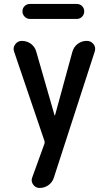

<svg xmlns="http://www.w3.org/2000/svg" viewBox="-20 -725 540 965"><path d="M203.1 -17.6 50.8 -465.8Q43.9 -485.4 56.6 -502.4Q69.3 -519.5 89.8 -519.5Q115.2 -519.5 135.3 -504.9Q155.3 -490.2 162.1 -465.8L253.9 -146.5Q253.9 -145.5 255.9 -144.5Q256.8 -144.5 256.8 -146.5L343.8 -464.8Q350.6 -489.3 370.6 -504.4Q390.6 -519.5 415 -519.5H416Q437.5 -519.5 450.2 -502.9Q462.9 -486.3 456.1 -465.8L251 167Q244.1 190.4 224.1 205.1Q204.1 219.7 178.7 219.7Q159.2 219.7 147 203.1Q134.8 186.5 141.6 168L203.1 -2Q206.1 -9.8 203.1 -17.6ZM129.9 -705.1H366.2Q381.8 -705.1 392.6 -694.3Q403.3 -683.6 403.3 -668Q403.3 -652.3 392.6 -641.1Q381.8 -629.9 366.2 -629.9H129.9Q115.2 -629.9 104 -641.1Q92.8 -652.3 92.8 -668Q92.8 -683.6 103.5 -694.3Q114.3 -705.1 129.9 -705.1Z"/></svg>

Font: Rounded Mgen+ 1m medium
Style: Regular
Weight: 500
Designer: [Source Han Sans]
Ryoko NISHIZUKA  (kana & ideographs); Paul D. Hunt (Latin, Greek & Cyrillic); Wenlong ZHANG  (bopomofo
Version: Version 1.059.20150602